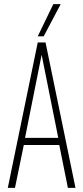

<svg xmlns="http://www.w3.org/2000/svg" viewBox="-20 -916 405 936"><path d="M18 0 164 -709H202L348 0H311L269 -209H96L53 0ZM102 -244H264L183 -649ZM164 -739 240 -896H276L193 -739Z"/></svg>

Font: Georama Condensed ExtraLight
Style: Regular
Weight: 200
Width: 3
Designer: Jean-Baptiste Levee
Foundry: Production Type
Version: Version 1.000